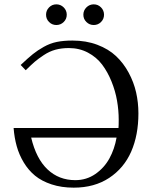

<svg xmlns="http://www.w3.org/2000/svg" viewBox="-20 -843 684 875"><path d="M511.2 -215.8H122.1Q145 -119.6 196.8 -70.8Q248.5 -22 323.2 -22Q374 -22 414.6 -50Q455.1 -78.1 478.5 -120.8Q502 -163.6 511.2 -215.8ZM97.2 -522.9 74.2 -546.9Q108.4 -579.1 129.9 -596.4Q151.4 -613.8 179.7 -629.6Q208 -645.5 238.8 -651.9Q269.5 -658.2 310.1 -658.2Q372.6 -658.2 423.6 -638.9Q474.6 -619.6 508.8 -587.4Q543 -555.2 566.4 -511.7Q589.8 -468.3 600.3 -421.9Q610.8 -375.5 610.8 -326.2Q610.8 -227.5 577.9 -152.1Q544.9 -76.7 477.5 -32.2Q410.2 12.2 315.9 12.2Q260.3 12.2 215.1 -2.7Q169.9 -17.6 139.6 -42.5Q109.4 -67.4 88.1 -102.8Q66.9 -138.2 56.2 -176.8Q45.4 -215.3 42 -259.8H520Q521 -271 521 -296.9Q521 -340.3 513.4 -384Q505.9 -427.7 488.3 -471.4Q470.7 -515.1 445.3 -548.8Q419.9 -582.5 380.6 -603.3Q341.3 -624 293.9 -624Q260.7 -624 232.9 -616.5Q205.1 -608.9 179.4 -591.8Q153.8 -574.7 138.7 -561.8Q123.5 -548.8 97.2 -522.9ZM203.6 -742.7Q189.9 -756.3 189.9 -775.9Q189.9 -795.4 203.6 -809.3Q217.3 -823.2 236.8 -823.2Q256.3 -823.2 270.3 -809.3Q284.2 -795.4 284.2 -775.9Q284.2 -756.3 270.3 -742.7Q256.3 -729 236.8 -729Q217.3 -729 203.6 -742.7ZM373.8 -742.7Q359.9 -756.3 359.9 -775.9Q359.9 -795.4 373.8 -809.3Q387.7 -823.2 407.2 -823.2Q426.8 -823.2 440.4 -809.3Q454.1 -795.4 454.1 -775.9Q454.1 -756.3 440.4 -742.7Q426.8 -729 407.2 -729Q387.7 -729 373.8 -742.7Z"/></svg>

Font: Common Serif
Style: Regular
Weight: 400
Designer: Philipp H. Poll, Khaled Hosny
Foundry: Stefan Peev, Context Ltd.
Version: Version 1.026